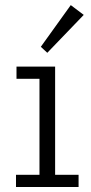

<svg xmlns="http://www.w3.org/2000/svg" viewBox="-20 -747 363 767"><path d="M43.9 0V-48.8H137.7V-432.1H45.9V-481H200.2V-48.8H293.9V0ZM168.9 -536.1 143.1 -560.1 262.7 -726.6 314.5 -687.5Z"/></svg>

Font: Anaheim
Style: Regular
Weight: 400
Designer: Vernon Adams
Foundry: Vernon Adams
Version: Version 2.001